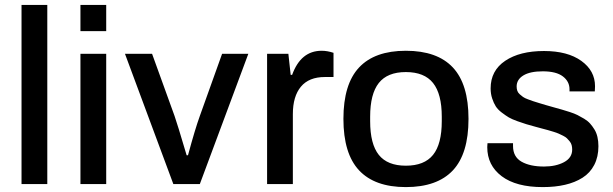

<svg xmlns="http://www.w3.org/2000/svg" viewBox="-20 -743 2474 775"><path d="M66.9 0V-723.1H170.9V0Z M304.7 -617.2V-723.1H408.7V-617.2ZM304.7 0V-525.9H408.7V0Z M679.7 0 484.4 -525.9H593.8L684.6 -274.9Q694.3 -248 733.4 -116.2H738.8Q767.6 -222.7 786.6 -274.9L876.5 -525.9H982.4L786.6 0Z M1058.1 0V-525.9H1144L1153.3 -440.9H1159.2Q1194.3 -538.1 1278.3 -538.1Q1301.3 -538.1 1326.2 -529.8V-432.1H1291Q1227.1 -432.1 1194.6 -393.1Q1162.1 -354 1162.1 -282.2V0Z M1618.2 12.2Q1492.7 12.2 1429.4 -55.4Q1366.2 -123 1366.2 -263.2Q1366.2 -403.3 1429.4 -470.7Q1492.7 -538.1 1618.2 -538.1Q1744.6 -538.1 1807.9 -470.7Q1871.1 -403.3 1871.1 -263.2Q1871.1 -122.6 1807.9 -55.2Q1744.6 12.2 1618.2 12.2ZM1618.2 -74.2Q1692.9 -74.2 1728 -117.9Q1763.2 -161.6 1763.2 -253.9V-272Q1763.2 -363.8 1728 -408Q1692.9 -452.1 1618.2 -452.1Q1543.9 -452.1 1509 -408Q1474.1 -363.8 1474.1 -272V-253.9Q1474.1 -161.6 1509 -117.9Q1543.9 -74.2 1618.2 -74.2Z M2170.9 12.2Q2063.5 12.2 2005.1 -31.7Q1946.8 -75.7 1946.8 -148.9Q1946.8 -152.8 1947.3 -158.2Q1947.8 -163.6 1947.8 -165H2050.8V-153.8Q2050.8 -109.9 2085.2 -90.3Q2119.6 -70.8 2175.8 -70.8Q2223.6 -70.8 2256.6 -88.4Q2289.6 -106 2289.6 -139.2Q2289.6 -148.9 2287.4 -157.2Q2285.2 -165.5 2279.5 -172.4Q2273.9 -179.2 2268.6 -184.6Q2263.2 -189.9 2252.9 -195.1Q2242.7 -200.2 2235.1 -203.6Q2227.5 -207 2213.9 -211.2Q2200.2 -215.3 2191.7 -217.8Q2183.1 -220.2 2167 -224.4Q2150.9 -228.5 2142.6 -231Q2117.7 -237.8 2104.5 -241.7Q2091.3 -245.6 2068.8 -253.7Q2046.4 -261.7 2033.9 -269Q2021.5 -276.4 2005.4 -288.6Q1989.3 -300.8 1981 -314Q1972.7 -327.1 1966.6 -345.7Q1960.4 -364.3 1960.4 -386.2Q1960.4 -458 2019.3 -497.6Q2078.1 -537.1 2175.8 -537.1Q2271 -537.1 2326.4 -497.3Q2381.8 -457.5 2381.8 -395Q2381.8 -389.6 2381.3 -382.3Q2380.9 -375 2380.9 -374H2278.8V-382.8Q2278.8 -414.1 2252 -434.6Q2225.1 -455.1 2170.9 -455.1Q2119.6 -455.1 2092.5 -438.5Q2065.4 -421.9 2065.4 -394Q2065.4 -384.3 2068.1 -376.5Q2070.8 -368.7 2078.1 -362.3Q2085.4 -356 2091.3 -351.6Q2097.2 -347.2 2110.6 -342.3Q2124 -337.4 2131.6 -334.7Q2139.2 -332 2157.2 -326.7Q2175.3 -321.3 2183.6 -318.8Q2194.8 -315.4 2215.3 -309.8Q2235.8 -304.2 2248.5 -300.5Q2261.2 -296.9 2280 -290.8Q2298.8 -284.7 2311 -278.6Q2323.2 -272.5 2337.9 -263.7Q2352.5 -254.9 2361.8 -244.4Q2371.1 -233.9 2379.4 -220.5Q2387.7 -207 2391.6 -189.9Q2395.5 -172.9 2395.5 -152.8Q2395.5 -109.9 2378.7 -77.4Q2361.8 -44.9 2331.3 -25.6Q2300.8 -6.3 2260.7 2.9Q2220.7 12.2 2170.9 12.2Z"/></svg>

Font: Archivo Medium
Style: Regular
Weight: 500
Designer: Hector Gatti
Foundry: Omnibus-Type
Version: Version 2.001